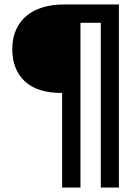

<svg xmlns="http://www.w3.org/2000/svg" viewBox="-20 -660 622 859"><path d="M431 179V-558H340V179H258V-244Q146 -244 90.5 -296.5Q35 -349 35 -440Q35 -490 52 -527.5Q69 -565 99.5 -590Q130 -615 172.5 -627.5Q215 -640 266 -640H512V179Z"/></svg>

Font: Mukta SemiBold
Style: Regular
Weight: 600
Designer: Girish Dalvi and Yashodeep Gholap
Foundry: Ek Type
Version: Version 2.538;PS 1.002;hotconv 16.6.51;makeotf.lib2.5.65220;